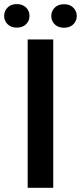

<svg xmlns="http://www.w3.org/2000/svg" viewBox="-52 -900 388 920"><path d="M203.1 -710.9V0H80.6V-710.9ZM-32.2 -823.7Q-32.2 -847.7 -15.6 -864Q1 -880.4 28.3 -880.4Q56.2 -880.4 72.8 -864Q89.4 -847.7 89.4 -823.7Q89.4 -800.3 72.8 -783.9Q56.2 -767.6 28.3 -767.6Q1 -767.6 -15.6 -783.9Q-32.2 -800.3 -32.2 -823.7ZM193.8 -823.2Q193.8 -847.2 210.4 -863.5Q227.1 -879.9 254.9 -879.9Q282.2 -879.9 299.1 -863.5Q315.9 -847.2 315.9 -823.2Q315.9 -799.3 299.1 -783.2Q282.2 -767.1 254.9 -767.1Q227.1 -767.1 210.4 -783.2Q193.8 -799.3 193.8 -823.2Z"/></svg>

Font: Vazirmatn RD Medium
Style: Regular
Weight: 500
Designer: Saber Rastikerdar
Foundry: Saber Rastikerdar
Version: Version 33.003